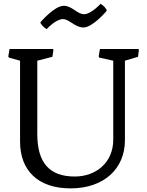

<svg xmlns="http://www.w3.org/2000/svg" viewBox="-20 -991 788 1028"><path d="M87.4 -232.4C87.4 -80.1 181.6 17.6 357.9 17.6C536.1 17.6 648.9 -87.4 648.9 -240.2V-666L719.2 -687L723.6 -724.1L721.2 -728.5H515.1L508.3 -689L511.7 -682.6L586.4 -666V-243.7C586.4 -118.7 492.2 -45.9 380.4 -45.9C245.1 -45.9 179.7 -118.7 179.7 -273.4V-666L260.7 -687L266.1 -724.1L263.7 -728.5H31.2L24.4 -689L27.8 -682.6L87.4 -666ZM230 -835C230 -835 277.8 -888.7 316.9 -888.7C350.6 -888.7 382.3 -843.8 426.3 -843.8C477.1 -843.8 551.8 -933.6 551.8 -933.6C550.3 -944.8 533.2 -962.4 518.6 -970.7C518.6 -970.7 467.8 -915 430.7 -915C392.6 -915 366.2 -960 321.3 -960C271 -960 196.3 -871.6 196.3 -871.6C197.3 -860.4 217.8 -840.8 230 -835Z"/></svg>

Font: Trykker
Style: Regular
Weight: 400
Designer: Magnus Gaarde
Foundry: Magnus Gaarde
Version: Version 1.001